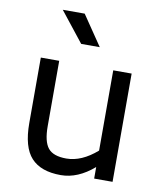

<svg xmlns="http://www.w3.org/2000/svg" viewBox="-90 -881 818 966"><g transform="rotate(10 319.5 -398.5)"><path d="M85 0ZM549 -553V0H455V-59Q373 12 286 12Q184 12 134.5 -42Q85 -96 85 -219V-553H179V-219Q179 -141 205.5 -108Q232 -75 299 -75Q377 -75 455 -143V-553ZM152 -809H264L368 -656H273Z"/></g></svg>

Font: Biryani
Style: Regular
Weight: 400
Designer: Dan Reynolds and Mathieu Réguer
Foundry: Dan Reynolds and Mathieu Réguer
Version: Version 1.004; ttfautohint (v1.1) -l 5 -r 5 -G 72 -x 0 -D la